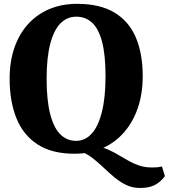

<svg xmlns="http://www.w3.org/2000/svg" viewBox="-20 -772 860 978"><path d="M693.5 185.5Q654.5 185.5 622.5 170Q590.5 154.5 562.5 131Q534.5 107.5 507.2 81.5Q480 55.5 451.2 33Q422.5 10.5 388.5 -1.5L470 -28Q503.5 -22 531.8 -9.5Q560 3 585.5 18.5Q611 34 636.8 48.2Q662.5 62.5 690.8 71.8Q719 81 753 81Q775 81 786.8 79.5Q798.5 78 805 76L820 125.5Q795.5 157.5 766.5 171.5Q737.5 185.5 693.5 185.5ZM363.5 11Q246 12 172 -36Q98 -84 63.5 -170.2Q29 -256.5 29 -370.5Q29 -458 53.2 -528.5Q77.5 -599 122.8 -649Q168 -699 231.5 -725.8Q295 -752.5 374 -752.5Q491.5 -752 565 -706.8Q638.5 -661.5 672.8 -579Q707 -496.5 707 -384Q707 -296.5 682.8 -224.2Q658.5 -152 613.2 -99.5Q568 -47 504.8 -18.2Q441.5 10.5 363.5 11ZM367 -54.5Q414 -54.5 447.5 -91.8Q481 -129 499.2 -202.5Q517.5 -276 517.5 -383Q517.5 -493 499.8 -559.8Q482 -626.5 448.8 -656.8Q415.5 -687 368.5 -687Q321.5 -687 287.8 -652.8Q254 -618.5 235.8 -548.2Q217.5 -478 217.5 -371Q217.5 -261.5 235.5 -191.5Q253.5 -121.5 287 -88Q320.5 -54.5 367 -54.5Z"/></svg>

Font: Merriweather 20pt Black
Style: Regular
Weight: 900
Version: Version 2.100